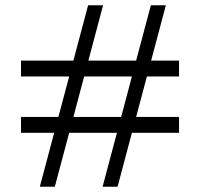

<svg xmlns="http://www.w3.org/2000/svg" viewBox="-20 -712 763 732"><path d="M186.5 -205.6H60.1V-266.1H202.6L243.7 -420.4H60.1V-481H259.8L315.9 -691.9H373L316.9 -481H499L555.2 -691.9H612.3L556.2 -481H662.6V-420.4H540L499 -266.1H662.6V-205.6H482.9L428.2 0H371.1L425.8 -205.6H243.7L189 0H131.8ZM441.9 -266.1 482.9 -420.4H300.8L259.8 -266.1Z"/></svg>

Font: GravitasOne
Style: Regular
Weight: 400
Designer: Riccardo De Franceschi
Foundry: Sorkin Type Co.
Version: Version 1.001